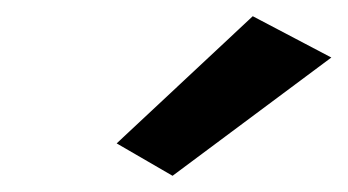

<svg xmlns="http://www.w3.org/2000/svg" viewBox="-20 -724 429 237"><path d="M389 -653 193 -507 124 -547 292 -704Z"/></svg>

Font: Von Semi
Style: Italic
Weight: 600
Version: Version 4.000; ttfautohint (v1.8.4.7-5d5b)